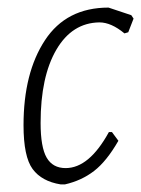

<svg xmlns="http://www.w3.org/2000/svg" viewBox="-20 -480 372 506"><path d="M266 -460 326 -440 332 -431 318 -395 308 -392Q273 -421 242 -421Q170 -420 128.5 -349Q87 -278 87 -156Q87 -92 103 -64.5Q119 -37 153 -37Q215 -37 267 -132H275L292 -109Q261 -55 228 -29.5Q195 -4 151 6H140Q90 -2 66 -34.5Q42 -67 42 -150Q42 -288 98.5 -374Q155 -460 266 -460Z"/></svg>

Font: Alegreya Sans Light
Style: Italic
Weight: 300
Italic angle: -7°
Designer: Juan Pablo del Peral
Foundry: Huerta Tipografica
Version: Version 2.007